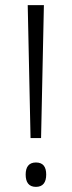

<svg xmlns="http://www.w3.org/2000/svg" viewBox="-20 -716 280 748"><path d="M140 -178 151 -696H88L99 -178ZM80 -36C80 -6 92 12 120 12C147 12 160 -5 160 -36C160 -66 148 -83 120 -83C92 -83 80 -65 80 -36Z"/></svg>

Font: Noto Sans Kannada ExtraCondensed Light
Style: Regular
Weight: 300
Width: 2
Designer: Jelle Bosma - Monotype Design Team
Foundry: Monotype Imaging Inc.
Version: Version 2.005